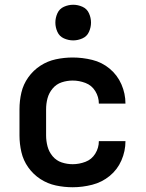

<svg xmlns="http://www.w3.org/2000/svg" viewBox="-20 -780 616 808"><path d="M286 8Q327 8 368 -2.5Q409 -13 441.5 -39.5Q474 -66 491 -105Q508 -144 508 -186H396Q396 -158 381 -133.5Q366 -109 339.5 -99Q313 -89 286 -89Q262 -89 239.5 -96.5Q217 -104 201.5 -122.5Q186 -141 180 -164Q174 -187 174 -210V-320Q174 -344 180 -366.5Q186 -389 201.5 -407.5Q217 -426 239.5 -433.5Q262 -441 286 -441Q313 -441 339.5 -431Q366 -421 381 -396.5Q396 -372 396 -344H508Q508 -386 491 -425Q474 -464 441.5 -491Q409 -518 368 -528Q327 -538 286 -538Q250 -538 215 -530.5Q180 -523 150 -503.5Q120 -484 99 -454.5Q78 -425 70 -390.5Q62 -356 62 -320V-210Q62 -175 70 -140Q78 -105 99 -75.5Q120 -46 150 -26.5Q180 -7 215 0.5Q250 8 286 8ZM288 -610Q308 -610 327 -618.5Q346 -627 354.5 -646Q363 -665 363 -685Q363 -705 354.5 -724Q346 -743 327 -751.5Q308 -760 288 -760Q268 -760 249 -751.5Q230 -743 221.5 -724Q213 -705 213 -685Q213 -665 221.5 -646Q230 -627 249 -618.5Q268 -610 288 -610Z"/></svg>

Font: Iosevka Sparkle Semibold
Style: Regular
Weight: 600
Designer: Belleve Invis
Foundry: Belleve Invis
Version: Version 4.5.0; ttfautohint (v1.8.3)